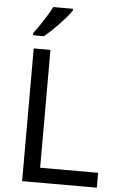

<svg xmlns="http://www.w3.org/2000/svg" viewBox="-62 -1038 648 1029"><g transform="rotate(5 262.0 -523.0)"><path d="M97 -51V-765H187V-131H499V-51ZM288 -985Q279 -971 262 -951Q245 -931 224.5 -909.5Q204 -888 183.5 -868.5Q163 -849 145 -835H87V-847Q102 -866 119.5 -892Q137 -918 154 -945.5Q171 -973 182 -995H288Z"/></g></svg>

Font: Noto Sans Tamil UI
Style: Regular
Weight: 400
Designer: Jelle Bosma - Monotype Design Team
Foundry: Monotype Imaging Inc.
Version: Version 2.004